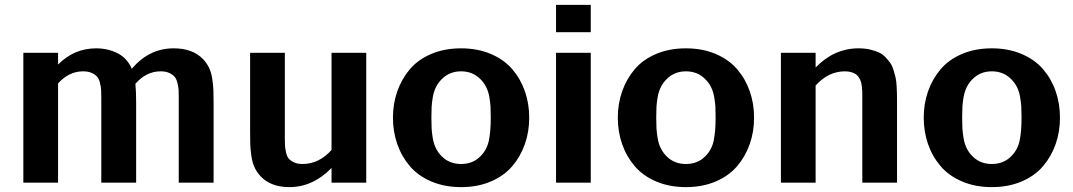

<svg xmlns="http://www.w3.org/2000/svg" viewBox="-20 -745 4377 783"><path d="M393.1 -350.1Q393.1 -368.7 392.3 -379.9Q391.6 -391.1 387.7 -407Q383.8 -422.9 376.2 -431.9Q368.7 -440.9 354.2 -447.5Q339.8 -454.1 318.8 -454.1Q261.2 -454.1 216.8 -404.8V0H75.2V-529.8H216.8V-481.9Q282.7 -547.9 372.1 -547.9Q419.4 -547.9 459 -528.1Q498.5 -508.3 517.6 -464.4Q587.9 -547.9 688 -547.9Q765.6 -547.9 808.1 -503.9Q823.2 -487.8 832.8 -468Q842.3 -448.2 845.9 -421.6Q849.6 -395 850.3 -377.2Q851.1 -359.4 851.1 -326.2V0H709V-350.1Q709 -368.7 708.3 -379.9Q707.5 -391.1 703.6 -407Q699.7 -422.9 692.1 -431.9Q684.6 -440.9 670.2 -447.5Q655.8 -454.1 634.8 -454.1Q576.7 -454.1 532.2 -403.3Q535.2 -373.5 535.2 -326.2V0H393.1Z M1141.6 -180.2Q1141.6 -161.1 1142.3 -149.9Q1143.1 -138.7 1146.7 -122.6Q1150.4 -106.4 1157.7 -97.9Q1165 -89.4 1179.2 -82.8Q1193.4 -76.2 1213.9 -76.2Q1280.8 -76.2 1332 -133.3V-529.8H1473.6V0H1332V-60.1Q1256.3 18.1 1159.7 18.1Q1084 18.1 1042 -26.9Q1026.9 -43.5 1017.8 -63.2Q1008.8 -83 1005.1 -109.4Q1001.5 -135.7 1000.7 -153.6Q1000 -171.4 1000 -204.1V-529.8H1141.6Z M1981.4 -265.1Q1981.4 -292 1980.5 -309.3Q1979.5 -326.7 1975.6 -349.4Q1971.7 -372.1 1962.4 -390.4Q1953.1 -408.7 1938.5 -422.9Q1907.2 -454.1 1860.4 -454.1Q1813.5 -454.1 1782.2 -422.9Q1767.6 -408.7 1758.3 -390.4Q1749 -372.1 1745.1 -349.4Q1741.2 -326.7 1740.2 -309.3Q1739.3 -292 1739.3 -265.1Q1739.3 -238.3 1740.2 -220.9Q1741.2 -203.6 1745.1 -180.7Q1749 -157.7 1758.3 -139.4Q1767.6 -121.1 1782.2 -106.9Q1813 -76.2 1860.4 -76.2Q1907.7 -76.2 1938.5 -106.9Q1965.8 -133.8 1973.6 -171.6Q1981.4 -209.5 1981.4 -265.1ZM1860.4 -547.9Q1927.7 -547.9 1981.7 -524.9Q2035.6 -502 2069.3 -462.6Q2103 -423.3 2120.6 -372.8Q2138.2 -322.3 2138.2 -265.1Q2138.2 -208 2120.6 -157.7Q2103 -107.4 2069.6 -67.9Q2036.1 -28.3 1982.2 -5.1Q1928.2 18.1 1860.4 18.1Q1793 18.1 1739 -4.9Q1685.1 -27.8 1651.4 -67.4Q1617.7 -106.9 1600.1 -157.5Q1582.5 -208 1582.5 -265.1Q1582.5 -322.3 1600.1 -372.3Q1617.7 -422.4 1651.1 -462.2Q1684.6 -502 1738.5 -524.9Q1792.5 -547.9 1860.4 -547.9Z M2389.2 -613.8H2247.6V-725.1H2389.2ZM2389.2 0H2247.6V-529.8H2389.2Z M2898.4 -265.1Q2898.4 -292 2897.5 -309.3Q2896.5 -326.7 2892.6 -349.4Q2888.7 -372.1 2879.4 -390.4Q2870.1 -408.7 2855.5 -422.9Q2824.2 -454.1 2777.3 -454.1Q2730.5 -454.1 2699.2 -422.9Q2684.6 -408.7 2675.3 -390.4Q2666 -372.1 2662.1 -349.4Q2658.2 -326.7 2657.2 -309.3Q2656.2 -292 2656.2 -265.1Q2656.2 -238.3 2657.2 -220.9Q2658.2 -203.6 2662.1 -180.7Q2666 -157.7 2675.3 -139.4Q2684.6 -121.1 2699.2 -106.9Q2730 -76.2 2777.3 -76.2Q2824.7 -76.2 2855.5 -106.9Q2882.8 -133.8 2890.6 -171.6Q2898.4 -209.5 2898.4 -265.1ZM2777.3 -547.9Q2844.7 -547.9 2898.7 -524.9Q2952.6 -502 2986.3 -462.6Q3020 -423.3 3037.6 -372.8Q3055.2 -322.3 3055.2 -265.1Q3055.2 -208 3037.6 -157.7Q3020 -107.4 2986.6 -67.9Q2953.1 -28.3 2899.2 -5.1Q2845.2 18.1 2777.3 18.1Q2710 18.1 2656 -4.9Q2602.1 -27.8 2568.4 -67.4Q2534.7 -106.9 2517.1 -157.5Q2499.5 -208 2499.5 -265.1Q2499.5 -322.3 2517.1 -372.3Q2534.7 -422.4 2568.1 -462.2Q2601.6 -502 2655.5 -524.9Q2709.5 -547.9 2777.3 -547.9Z M3496.6 -351.1Q3496.6 -364.7 3496.3 -372.6Q3496.1 -380.4 3494.6 -392.8Q3493.2 -405.3 3490.7 -412.6Q3488.3 -419.9 3482.9 -428.7Q3477.5 -437.5 3470.2 -442.4Q3462.9 -447.3 3451.4 -450.7Q3439.9 -454.1 3425.3 -454.1Q3358.9 -454.1 3306.2 -396.5V0H3164.6V-529.8H3306.2V-469.7Q3381.8 -547.9 3481.4 -547.9Q3506.8 -547.9 3528.1 -543Q3549.3 -538.1 3564.5 -531Q3579.6 -523.9 3591.8 -511Q3604 -498 3611.6 -486.8Q3619.1 -475.6 3624.5 -457.5Q3629.9 -439.5 3632.6 -427.2Q3635.3 -415 3636.5 -394.5Q3637.7 -374 3637.9 -363.5Q3638.2 -353 3638.2 -333.5Q3638.2 -330.1 3638.2 -328.1V0H3496.6Z M4146 -265.1Q4146 -292 4145 -309.3Q4144 -326.7 4140.1 -349.4Q4136.2 -372.1 4127 -390.4Q4117.7 -408.7 4103 -422.9Q4071.8 -454.1 4024.9 -454.1Q3978 -454.1 3946.8 -422.9Q3932.1 -408.7 3922.9 -390.4Q3913.6 -372.1 3909.7 -349.4Q3905.8 -326.7 3904.8 -309.3Q3903.8 -292 3903.8 -265.1Q3903.8 -238.3 3904.8 -220.9Q3905.8 -203.6 3909.7 -180.7Q3913.6 -157.7 3922.9 -139.4Q3932.1 -121.1 3946.8 -106.9Q3977.5 -76.2 4024.9 -76.2Q4072.3 -76.2 4103 -106.9Q4130.4 -133.8 4138.2 -171.6Q4146 -209.5 4146 -265.1ZM4024.9 -547.9Q4092.3 -547.9 4146.2 -524.9Q4200.2 -502 4233.9 -462.6Q4267.6 -423.3 4285.2 -372.8Q4302.7 -322.3 4302.7 -265.1Q4302.7 -208 4285.2 -157.7Q4267.6 -107.4 4234.1 -67.9Q4200.7 -28.3 4146.7 -5.1Q4092.8 18.1 4024.9 18.1Q3957.5 18.1 3903.6 -4.9Q3849.6 -27.8 3815.9 -67.4Q3782.2 -106.9 3764.6 -157.5Q3747.1 -208 3747.1 -265.1Q3747.1 -322.3 3764.6 -372.3Q3782.2 -422.4 3815.7 -462.2Q3849.1 -502 3903.1 -524.9Q3957 -547.9 4024.9 -547.9Z"/></svg>

Font: Aurulent Sans
Style: Bold
Weight: 700
Version: Version 2007.05.04